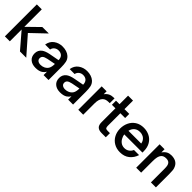

<svg xmlns="http://www.w3.org/2000/svg" viewBox="244 -1997 3241 3241"><g transform="rotate(45 1865.0 -376.0)"><path d="M183 0H65V-763H183V-346L401 -559H555L299 -315L575 0H425L183 -282Z M622 -152Q622 -230 683 -275Q727 -307 813 -324L990 -357Q989 -413 960 -443Q929 -474 876 -474Q833 -474 801 -449.5Q769 -425 761 -383H643Q657 -473 723.5 -521Q790 -569 877 -569Q927 -569 970.5 -555Q1014 -541 1045 -513Q1086 -475 1096.5 -424Q1107 -373 1107 -303V0H989V-80Q967 -42 933 -20Q886 11 804 11Q722 11 672 -32Q622 -75 622 -152ZM907 -102Q954 -126 972.5 -165Q991 -204 991 -268L842 -239Q784 -227 760 -205Q740 -185 740 -155Q740 -122 764.5 -103.5Q789 -85 830 -85Q871 -85 907 -102Z M1208 -152Q1208 -230 1269 -275Q1313 -307 1399 -324L1576 -357Q1575 -413 1546 -443Q1515 -474 1462 -474Q1419 -474 1387 -449.5Q1355 -425 1347 -383H1229Q1243 -473 1309.5 -521Q1376 -569 1463 -569Q1513 -569 1556.5 -555Q1600 -541 1631 -513Q1672 -475 1682.5 -424Q1693 -373 1693 -303V0H1575V-80Q1553 -42 1519 -20Q1472 11 1390 11Q1308 11 1258 -32Q1208 -75 1208 -152ZM1493 -102Q1540 -126 1558.5 -165Q1577 -204 1577 -268L1428 -239Q1370 -227 1346 -205Q1326 -185 1326 -155Q1326 -122 1350.5 -103.5Q1375 -85 1416 -85Q1457 -85 1493 -102Z M1817 0V-559H1935V-489Q1968 -533 2007.5 -551Q2047 -569 2101 -569H2114V-454H2084Q2017 -454 1981 -418Q1935 -375 1935 -270V0Z M2374 0Q2309 0 2276 -30Q2243 -60 2243 -129V-461H2159V-559H2243V-763H2361V-559H2475V-461H2361V-162Q2361 -130 2371 -114.5Q2381 -99 2415 -99H2474V0Z M2540 -277Q2540 -353 2571.5 -420Q2603 -487 2665.5 -528Q2728 -569 2816 -569Q2890 -569 2953.5 -537.5Q3017 -506 3055.5 -442Q3094 -378 3094 -285V-255H2660Q2666 -216 2679 -193Q2699 -146 2736.5 -119Q2774 -92 2822 -92Q2873 -92 2909.5 -118.5Q2946 -145 2962 -185H3084Q3057 -98 2990 -43.5Q2923 11 2819 11Q2737 11 2673.5 -26.5Q2610 -64 2575 -129.5Q2540 -195 2540 -277ZM2971 -348Q2967 -379 2953 -401Q2933 -436 2898 -454.5Q2863 -473 2820 -473Q2776 -473 2742 -454.5Q2708 -436 2687 -401Q2674 -381 2667 -348Z M3200 0V-559H3318V-483Q3353 -531 3390 -550Q3427 -569 3474 -569Q3600 -569 3645 -478Q3662 -445 3666 -411Q3670 -377 3670 -327V0H3551V-327Q3551 -371 3544.5 -399Q3538 -427 3523 -443Q3499 -470 3447 -470Q3386 -470 3356 -434Q3336 -411 3327 -373Q3318 -335 3318 -269V0Z"/></g></svg>

Font: Open Sauce One SemiBold
Style: Regular
Weight: 600
Designer: Alfredo Marco Pradil
Foundry: Creative Sauce Fz LLC
Version: Version 1.477